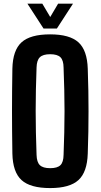

<svg xmlns="http://www.w3.org/2000/svg" viewBox="-20 -992 535 1022"><path d="M246.9 9.1Q141.3 9.1 94.7 -33.4Q48 -75.9 45.9 -174.3Q44.9 -236.6 44.4 -292.2Q43.9 -347.7 43.9 -401Q43.9 -454.4 44.4 -509.7Q44.9 -565.1 45.9 -626.3Q48 -724.5 94.7 -766.8Q141.3 -809.1 246.9 -809.1Q350.9 -809.1 397.5 -766.8Q444.1 -724.5 447.1 -626.3Q449.3 -564.7 450.3 -509.4Q451.2 -454 451.2 -400.5Q451.2 -346.9 450.3 -291.6Q449.3 -236.3 447.1 -174.3Q444.1 -75.9 397.5 -33.4Q350.9 9.1 246.9 9.1ZM246.9 -96.8Q285.4 -96.8 301.7 -112.9Q317.9 -129 318.4 -167.9Q320.8 -229.6 322.1 -287Q323.5 -344.3 323.5 -400.2Q323.5 -456.2 322.1 -513.8Q320.8 -571.4 318.4 -632.7Q317.9 -671.3 301.7 -687.3Q285.4 -703.4 246.9 -703.4Q208.8 -703.4 192.2 -687.3Q175.6 -671.3 174.6 -632.7Q172.2 -571.9 171.1 -514.6Q169.9 -457.2 169.9 -401.3Q169.9 -345.3 171.1 -287.7Q172.2 -230.1 174.6 -167.9Q175.6 -129 192.2 -112.9Q208.8 -96.8 246.9 -96.8ZM211.8 -840 126 -972.4H205.3L247.4 -901.5L289.3 -972.4H368.5L282.7 -840Z"/></svg>

Font: Big Shoulders Text SC Thin
Style: Regular
Weight: 100
Designer: Patric King
Foundry: XO Type Co
Version: Version 2.002